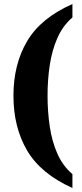

<svg xmlns="http://www.w3.org/2000/svg" viewBox="-20 -795 407 957"><path d="M341 142Q183 71 115 -45Q47 -161 47 -318Q47 -474 115 -589.5Q183 -705 341 -775V-708Q293 -667 266 -605.5Q239 -544 228 -470.5Q217 -397 217 -318Q217 -239 228 -164.5Q239 -90 266 -29Q293 32 341 73Z"/></svg>

Font: Noto Serif Thai ExtraCondensed Black
Style: Regular
Weight: 900
Width: 2
Designer: Monotype Design Team
Foundry: Monotype Imaging Inc.
Version: Version 2.002; ttfautohint (v1.8.4.7-5d5b)